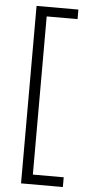

<svg xmlns="http://www.w3.org/2000/svg" viewBox="-59 -749 435 942"><g transform="rotate(5 158.5 -278.0)"><path d="M288 159V111H136V-668H288V-715H82V159Z"/></g></svg>

Font: Noto Sans Ethiopic SemiCondensed Light
Style: Regular
Weight: 300
Width: 4
Designer: Monotype Design Team
Foundry: Monotype Imaging Inc.
Version: Version 2.102